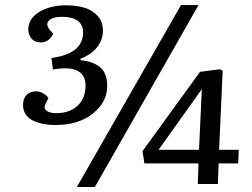

<svg xmlns="http://www.w3.org/2000/svg" viewBox="-20 -733 1006 765"><path d="M701.2 -712.9H771L357.9 12.2H286.1ZM390.1 -610.8Q390.1 -573.7 366.5 -544.4Q342.8 -515.1 300.8 -499V-493.2Q353 -487.8 380.1 -464.1Q407.2 -440.4 407.2 -390.1Q407.2 -326.7 350.3 -280.8Q293.5 -234.9 199.2 -234.9Q175.8 -234.9 154.8 -238.8Q133.8 -242.7 114.3 -251.2Q94.7 -259.8 83.3 -276.1Q71.8 -292.5 71.8 -314.9Q71.8 -339.4 85.4 -354.2Q99.1 -369.1 125 -369.1Q139.2 -369.1 153.3 -360.4Q167.5 -351.6 172.9 -341.8L161.1 -318.8Q152.8 -302.7 164.6 -292.5Q176.3 -282.2 204.1 -282.2Q258.3 -282.2 289.6 -312.3Q320.8 -342.3 320.8 -391.1Q320.8 -460.9 237.8 -460.9Q216.3 -460.9 190.9 -456.1L185.1 -502Q311 -518.6 311 -604Q311 -634.8 289.3 -650.4Q267.6 -666 228 -666Q189.5 -666 175 -651.1Q160.6 -636.2 178.2 -613.8L191.9 -599.1Q186.5 -584.5 173.3 -574.2Q160.2 -564 143.1 -564Q118.7 -564 105.7 -579.1Q92.8 -594.2 92.8 -615.2Q92.8 -659.2 136.5 -685.5Q180.2 -711.9 243.2 -711.9Q285.2 -711.9 317.4 -701.9Q349.6 -691.9 369.9 -668.7Q390.1 -645.5 390.1 -610.8ZM853 -136.2H931.2L929.2 -82H851.1L848.1 0H768.1L771 -82H555.2L547.9 -130.9L776.9 -446.8L856 -457L867.2 -451.2ZM772.9 -136.2 784.2 -377.9 611.8 -136.2Z"/></svg>

Font: Literata Book Medium
Style: Italic
Weight: 500
Italic angle: -3°
Designer: Latin by Veronika Burian and Jose Scaglione. Greek by Irene Vlachou. Cyrillic by Vera Evstafieva
Foundry: TypeTogether
Version: Version 1.003;PS 001.003;hotconv 1.0.88;makeotf.lib2.5.64775